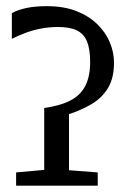

<svg xmlns="http://www.w3.org/2000/svg" viewBox="-20 -588 408 608"><path d="M31 0V-42L120 -50V-246Q173 -253.5 204.8 -270.8Q236.5 -288 251 -317.8Q265.5 -347.5 265.5 -391.5Q265.5 -432.5 255.5 -456.8Q245.5 -481 223.2 -491.8Q201 -502.5 164.5 -502.5Q134.5 -502.5 108.2 -497.2Q82 -492 59.8 -483.5Q37.5 -475 17.5 -465V-546.5Q37 -557 64 -562.8Q91 -568.5 129 -568.5Q181.5 -568.5 221 -553.2Q260.5 -538 287.2 -512.2Q314 -486.5 327.5 -454.5Q341 -422.5 341 -389.5Q341 -340.5 321.8 -309Q302.5 -277.5 270.2 -258.5Q238 -239.5 198.5 -226.5V-49L289.5 -42V0Z"/></svg>

Font: Merriweather 24pt SemiCondensed Light
Style: Regular
Weight: 300
Width: 4
Designer: Eben Sorkin
Foundry: Eben Sorkin
Version: Version 2.100